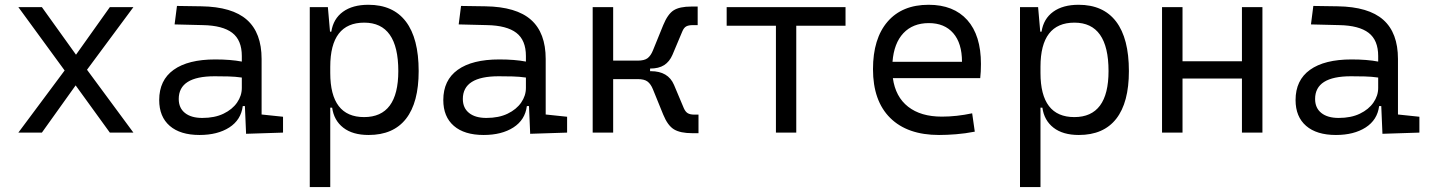

<svg xmlns="http://www.w3.org/2000/svg" viewBox="-20 -547 5899 792"><path d="M55.7 0 246.6 -256.3 55.7 -517.6H152.8L293.5 -321.3L433.1 -517.6H530.3L338.9 -259.3L530.3 0H433.1L292 -194.8L152.8 0Z M995.1 4.9 990.2 -109.4H981.4Q974.1 -52.2 925.8 -21.2Q877.4 9.8 803.2 9.8Q723.6 9.8 680.2 -27.8Q636.7 -65.4 636.7 -134.3Q636.7 -216.3 696.3 -259Q755.9 -301.8 867.7 -301.8Q931.6 -301.8 977.5 -293V-315.9Q977.5 -381.3 938 -411.6Q898.4 -441.9 816.9 -443.4L700.2 -446.3L710 -522.5L810.5 -521Q938 -519 998.5 -465.3Q1059.1 -411.6 1059.1 -303.7V-74.7L1147.5 -65.4V0ZM977.5 -227.1Q950.7 -231 922.1 -231.7Q893.6 -232.4 865.2 -232.4Q717.3 -232.4 717.3 -138.7Q717.3 -101.6 742.9 -81.1Q768.6 -60.5 814.5 -60.5Q865.7 -60.5 902.1 -78.1Q938.5 -95.7 958 -124Q977.5 -152.3 977.5 -184.1Z M1257.8 224.6V-517.6H1332.5L1341.3 -416.5H1346.7Q1355 -469.7 1394.8 -498.5Q1434.6 -527.3 1499.5 -527.3Q1601.6 -527.3 1654.3 -458Q1707 -388.7 1707 -253.9Q1707 -124 1654.8 -57.1Q1602.5 9.8 1500.5 9.8Q1434.6 9.8 1396 -20.3Q1357.4 -50.3 1350.1 -103H1342.3V224.6ZM1342.3 -246.1Q1342.3 -64 1481.9 -64Q1623 -64 1623 -253.9Q1623 -453.6 1482.4 -453.6Q1342.3 -453.6 1342.3 -271.5Z M2167 4.9 2162.1 -109.4H2153.3Q2146 -52.2 2097.7 -21.2Q2049.3 9.8 1975.1 9.8Q1895.5 9.8 1852.1 -27.8Q1808.6 -65.4 1808.6 -134.3Q1808.6 -216.3 1868.2 -259Q1927.7 -301.8 2039.6 -301.8Q2103.5 -301.8 2149.4 -293V-315.9Q2149.4 -381.3 2109.9 -411.6Q2070.3 -441.9 1988.8 -443.4L1872.1 -446.3L1881.8 -522.5L1982.4 -521Q2109.9 -519 2170.4 -465.3Q2231 -411.6 2231 -303.7V-74.7L2319.3 -65.4V0ZM2149.4 -227.1Q2122.6 -231 2094 -231.7Q2065.4 -232.4 2037.1 -232.4Q1889.2 -232.4 1889.2 -138.7Q1889.2 -101.6 1914.8 -81.1Q1940.4 -60.5 1986.3 -60.5Q2037.6 -60.5 2074 -78.1Q2110.4 -95.7 2129.9 -124Q2149.4 -152.3 2149.4 -184.1Z M2424.8 0V-517.6H2509.3V-296.9H2610.4Q2638.2 -296.9 2651.4 -307.1Q2664.6 -317.4 2673.3 -338.9L2715.8 -443.4Q2734.4 -488.8 2758.8 -504.4Q2783.2 -520 2832 -520H2857.9V-443.4H2837.9Q2820.3 -443.4 2810.5 -438Q2800.8 -432.6 2794.4 -417L2753.9 -320.8Q2741.7 -292.5 2719.5 -278.3Q2697.3 -264.2 2661.6 -264.2V-253.4H2664.6Q2736.3 -253.4 2760.3 -196.8L2800.8 -100.6Q2807.6 -85.4 2817.4 -79.8Q2827.1 -74.2 2844.2 -74.2H2861.3V2.4H2835.4Q2786.6 2.4 2760.5 -13.2Q2734.4 -28.8 2715.8 -74.2L2673.3 -178.7Q2664.6 -200.2 2651.4 -210.4Q2638.2 -220.7 2610.4 -220.7H2509.3V0Z M3180.7 0V-440.9H2977.5V-517.6H3467.8V-440.9H3264.6V0Z M3853.5 9.8Q3723.1 9.8 3652.1 -60.5Q3581.1 -130.9 3581.1 -261.7Q3581.1 -387.7 3641.1 -457.5Q3701.2 -527.3 3810.5 -527.3Q3913.6 -527.3 3970 -464.4Q4026.4 -401.4 4026.4 -283.2Q4026.4 -250.5 4023.4 -224.6H3663.1Q3673.8 -147.5 3726.1 -106.7Q3778.3 -65.9 3865.2 -65.9Q3925.8 -65.9 3990.2 -79.6L4001 -3.9Q3960.9 3.9 3923.3 6.8Q3885.7 9.8 3853.5 9.8ZM3661.6 -292H3948.2Q3948.2 -368.7 3912.1 -410.2Q3876 -451.7 3811.5 -451.7Q3745.6 -451.7 3706.5 -410.2Q3667.5 -368.7 3661.6 -292Z M4187.5 224.6V-517.6H4262.2L4271 -416.5H4276.4Q4284.7 -469.7 4324.5 -498.5Q4364.3 -527.3 4429.2 -527.3Q4531.2 -527.3 4584 -458Q4636.7 -388.7 4636.7 -253.9Q4636.7 -124 4584.5 -57.1Q4532.2 9.8 4430.2 9.8Q4364.3 9.8 4325.7 -20.3Q4287.1 -50.3 4279.8 -103H4272V224.6ZM4272 -246.1Q4272 -64 4411.6 -64Q4552.7 -64 4552.7 -253.9Q4552.7 -453.6 4412.1 -453.6Q4272 -453.6 4272 -271.5Z M5103 0V-223.1H4857.9V0H4773.4V-517.6H4857.9V-294.4H5103V-517.6H5187.5V0Z M5682.6 4.9 5677.7 -109.4H5668.9Q5661.6 -52.2 5613.3 -21.2Q5564.9 9.8 5490.7 9.8Q5411.1 9.8 5367.7 -27.8Q5324.2 -65.4 5324.2 -134.3Q5324.2 -216.3 5383.8 -259Q5443.4 -301.8 5555.2 -301.8Q5619.1 -301.8 5665 -293V-315.9Q5665 -381.3 5625.5 -411.6Q5585.9 -441.9 5504.4 -443.4L5387.7 -446.3L5397.5 -522.5L5498 -521Q5625.5 -519 5686 -465.3Q5746.6 -411.6 5746.6 -303.7V-74.7L5835 -65.4V0ZM5665 -227.1Q5638.2 -231 5609.6 -231.7Q5581.1 -232.4 5552.7 -232.4Q5404.8 -232.4 5404.8 -138.7Q5404.8 -101.6 5430.4 -81.1Q5456.1 -60.5 5502 -60.5Q5553.2 -60.5 5589.6 -78.1Q5626 -95.7 5645.5 -124Q5665 -152.3 5665 -184.1Z"/></svg>

Font: CaskaydiaMono NF SemiLight
Style: Regular
Weight: 350
Designer: Aaron Bell
Foundry: Saja Typeworks
Version: Version 2111.001; ttfautohint (v1.8.4);Nerd Fonts 3.1.1